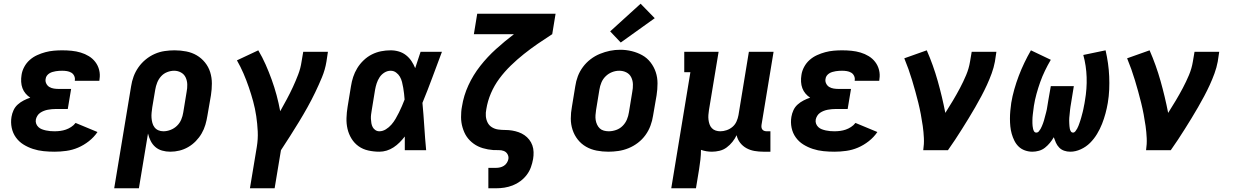

<svg xmlns="http://www.w3.org/2000/svg" viewBox="-20 -809 6640 1034"><path d="M274 8Q244 8 214.5 5Q185 2 157.5 -7Q130 -16 106 -31Q82 -46 65.5 -69Q49 -92 43 -121Q37 -150 42 -180Q45 -198 53 -215.5Q61 -233 75.5 -246Q90 -259 107.5 -268Q125 -277 143 -283Q129 -292 118 -305Q107 -318 101 -334Q95 -350 94 -368.5Q93 -387 96 -405Q99 -427 110.5 -448.5Q122 -470 140 -486Q158 -502 180 -512Q202 -522 224.5 -528Q247 -534 270 -536Q293 -538 315 -538Q341 -538 366 -535.5Q391 -533 414.5 -526Q438 -519 458.5 -506.5Q479 -494 493.5 -475Q508 -456 514 -432Q520 -408 516 -383Q516 -380 515.5 -378Q515 -376 515 -374H383Q383 -375 383 -375.5Q383 -376 383 -377Q385 -389 379.5 -400.5Q374 -412 363.5 -418Q353 -424 340.5 -426Q328 -428 315 -428Q307 -428 298 -427.5Q289 -427 280.5 -425.5Q272 -424 263 -421.5Q254 -419 246 -414Q238 -409 232.5 -401.5Q227 -394 226 -385Q223 -372 229 -359.5Q235 -347 246 -340.5Q257 -334 270.5 -332Q284 -330 298 -330H363L345 -222H280Q270 -222 259 -221Q248 -220 237.5 -218Q227 -216 216.5 -212Q206 -208 196.5 -201.5Q187 -195 181 -185Q175 -175 173 -165Q171 -153 175 -142.5Q179 -132 187 -124.5Q195 -117 205.5 -113Q216 -109 227.5 -106.5Q239 -104 250.5 -103Q262 -102 274 -102Q289 -102 304.5 -104Q320 -106 334.5 -111Q349 -116 363 -125Q377 -134 387 -147L505 -98Q486 -70 458.5 -48.5Q431 -27 400.5 -14Q370 -1 337.5 3.5Q305 8 274 8Z M595 205 686 -344Q690 -371 699.5 -397Q709 -423 725.5 -446.5Q742 -470 764.5 -488.5Q787 -507 813 -518.5Q839 -530 866.5 -534Q894 -538 920 -538Q952 -538 983 -532Q1014 -526 1039.5 -511Q1065 -496 1084 -472.5Q1103 -449 1112 -420Q1121 -391 1121 -359.5Q1121 -328 1116 -296L1097 -186Q1093 -161 1086 -137Q1079 -113 1066 -90.5Q1053 -68 1034.5 -49Q1016 -30 993.5 -17Q971 -4 946.5 2Q922 8 897 8Q874 8 853 2Q832 -4 816.5 -17.5Q801 -31 791.5 -50Q782 -69 777 -90L728 205ZM860 -102Q879 -102 898.5 -109.5Q918 -117 933 -131.5Q948 -146 956 -165Q964 -184 967 -204L985 -314Q989 -334 988.5 -354Q988 -374 980 -391.5Q972 -409 955 -418.5Q938 -428 918 -428Q899 -428 880 -420.5Q861 -413 847.5 -398Q834 -383 826.5 -364Q819 -345 816 -326L800 -231Q798 -217 796.5 -202.5Q795 -188 796 -174.5Q797 -161 800.5 -147.5Q804 -134 812 -123.5Q820 -113 832.5 -107.5Q845 -102 860 -102Z M1326 205 1363 -18Q1370 -60 1368 -101.5Q1366 -143 1360 -183.5Q1354 -224 1343.5 -262.5Q1333 -301 1320 -339Q1307 -377 1291.5 -413Q1276 -449 1256 -484L1371 -538Q1393 -501 1410.5 -461.5Q1428 -422 1443 -380.5Q1458 -339 1469.5 -296.5Q1481 -254 1489 -210Q1507 -242 1524.5 -274.5Q1542 -307 1557.5 -340.5Q1573 -374 1586 -408Q1599 -442 1604 -477L1613 -530H1746L1738 -477Q1731 -434 1714 -393Q1697 -352 1677.5 -311.5Q1658 -271 1636 -231.5Q1614 -192 1590.5 -153.5Q1567 -115 1542.5 -76.5Q1518 -38 1493 0L1459 205Z M2023 8Q1993 8 1963.5 1.5Q1934 -5 1911 -21.5Q1888 -38 1873 -62.5Q1858 -87 1851.5 -115Q1845 -143 1846 -173.5Q1847 -204 1852 -234L1870 -344Q1874 -370 1882 -394.5Q1890 -419 1904 -442Q1918 -465 1938.5 -484.5Q1959 -504 1983 -516Q2007 -528 2032.5 -533Q2058 -538 2084 -538Q2107 -538 2128.5 -531.5Q2150 -525 2167 -511.5Q2184 -498 2196 -480Q2208 -462 2216 -442Q2223 -464 2230.5 -486Q2238 -508 2245 -530H2360Q2334 -461 2308.5 -392Q2283 -323 2255 -255Q2261 -191 2265 -127.5Q2269 -64 2275 0H2160Q2160 -18 2160 -36.5Q2160 -55 2160 -74Q2147 -57 2132 -42Q2117 -27 2099.5 -15.5Q2082 -4 2062.5 2Q2043 8 2023 8ZM2023 -102Q2041 -102 2058 -112.5Q2075 -123 2088 -138Q2101 -153 2110.5 -169.5Q2120 -186 2128.5 -203Q2137 -220 2144.5 -237.5Q2152 -255 2159 -273Q2158 -289 2156 -305Q2154 -321 2151.5 -336.5Q2149 -352 2145 -367.5Q2141 -383 2133.5 -396Q2126 -409 2113 -418.5Q2100 -428 2084 -428Q2066 -428 2050 -418Q2034 -408 2024 -392.5Q2014 -377 2008.5 -360Q2003 -343 2000 -326L1982 -216Q1980 -204 1978.5 -192.5Q1977 -181 1977.5 -169Q1978 -157 1980 -145.5Q1982 -134 1987 -124.5Q1992 -115 2001.5 -108.5Q2011 -102 2023 -102Z M2610 205V95H2651Q2662 95 2673 92.5Q2684 90 2693.5 84Q2703 78 2709.5 68Q2716 58 2718 47Q2720 33 2713 21Q2706 9 2693 4Q2680 -1 2665 -0.5Q2650 0 2636 -1Q2622 -2 2608 -4.5Q2594 -7 2580.5 -11Q2567 -15 2554.5 -21Q2542 -27 2531 -35Q2520 -43 2510.5 -52.5Q2501 -62 2493.5 -73Q2486 -84 2480.5 -96.5Q2475 -109 2471 -122.5Q2467 -136 2465 -150Q2463 -164 2463 -178Q2463 -192 2464 -206.5Q2465 -221 2468 -236Q2477 -294 2502.5 -349.5Q2528 -405 2566.5 -454Q2605 -503 2651.5 -545Q2698 -587 2748 -625H2532L2550 -735H2972L2954 -625Q2915 -600 2876.5 -573.5Q2838 -547 2801.5 -518Q2765 -489 2731 -456Q2697 -423 2669.5 -386Q2642 -349 2624 -307Q2606 -265 2599 -221Q2595 -202 2596.5 -183.5Q2598 -165 2606 -149Q2614 -133 2629.5 -123.5Q2645 -114 2663.5 -111.5Q2682 -109 2701 -109Q2720 -109 2738 -106Q2756 -103 2773 -97Q2790 -91 2804.5 -81Q2819 -71 2830 -57Q2841 -43 2847 -26Q2853 -9 2853.5 10Q2854 29 2851 47Q2847 70 2839 92Q2831 114 2816.5 133Q2802 152 2782.5 166.5Q2763 181 2741 189.5Q2719 198 2696.5 201.5Q2674 205 2651 205Z M3256 8Q3224 8 3193 2Q3162 -4 3136 -19Q3110 -34 3091.5 -57.5Q3073 -81 3063.5 -110Q3054 -139 3054 -170.5Q3054 -202 3060 -234L3078 -344Q3082 -372 3092 -398.5Q3102 -425 3119.5 -448.5Q3137 -472 3160.5 -490Q3184 -508 3211 -519Q3238 -530 3265 -535.5Q3292 -541 3320 -541Q3352 -541 3382.5 -533.5Q3413 -526 3439 -511.5Q3465 -497 3483.5 -473Q3502 -449 3511.5 -420.5Q3521 -392 3521 -360Q3521 -328 3516 -296L3497 -186Q3493 -159 3483 -132Q3473 -105 3456 -81.5Q3439 -58 3415.5 -40Q3392 -22 3365 -11Q3338 0 3310.5 4Q3283 8 3256 8ZM3258 -102Q3278 -102 3298 -109Q3318 -116 3333 -131Q3348 -146 3356 -165Q3364 -184 3367 -204L3385 -314Q3389 -334 3388.5 -354.5Q3388 -375 3379.5 -392.5Q3371 -410 3353.5 -419Q3336 -428 3315 -428Q3295 -428 3276 -420.5Q3257 -413 3242 -398.5Q3227 -384 3219 -365Q3211 -346 3208 -326L3190 -216Q3188 -203 3187 -189Q3186 -175 3188 -162.5Q3190 -150 3195.5 -138Q3201 -126 3210 -117.5Q3219 -109 3232 -105.5Q3245 -102 3258 -102ZM3323 -580 3266 -640 3430 -789 3506 -711Z M3595 205 3698 -420H3665V-530H3850L3798 -216Q3796 -203 3795 -190Q3794 -177 3795.5 -164.5Q3797 -152 3801 -140Q3805 -128 3813.5 -119Q3822 -110 3834 -106Q3846 -102 3859 -102Q3876 -102 3893.5 -108Q3911 -114 3925 -126Q3939 -138 3946.5 -155Q3954 -172 3957 -189L4013 -530H4146L4081 -136Q4080 -129 4081 -122.5Q4082 -116 4086 -111Q4090 -106 4096.5 -104Q4103 -102 4109 -102H4129V8H4091Q4067 8 4043.5 4Q4020 0 4000 -11Q3980 -22 3966 -40Q3952 -58 3947 -81Q3938 -62 3924.5 -45Q3911 -28 3893.5 -15Q3876 -2 3855 3Q3834 8 3814 8Q3799 8 3784 5.5Q3769 3 3755 -2Q3755 24 3752 50.5Q3749 77 3745 102L3728 205Z M4474 8Q4444 8 4414.5 5Q4385 2 4357.5 -7Q4330 -16 4306 -31Q4282 -46 4265.5 -69Q4249 -92 4243 -121Q4237 -150 4242 -180Q4245 -198 4253 -215.5Q4261 -233 4275.5 -246Q4290 -259 4307.5 -268Q4325 -277 4343 -283Q4329 -292 4318 -305Q4307 -318 4301 -334Q4295 -350 4294 -368.5Q4293 -387 4296 -405Q4299 -427 4310.5 -448.5Q4322 -470 4340 -486Q4358 -502 4380 -512Q4402 -522 4424.5 -528Q4447 -534 4470 -536Q4493 -538 4515 -538Q4541 -538 4566 -535.5Q4591 -533 4614.5 -526Q4638 -519 4658.5 -506.5Q4679 -494 4693.5 -475Q4708 -456 4714 -432Q4720 -408 4716 -383Q4716 -380 4715.5 -378Q4715 -376 4715 -374H4583Q4583 -375 4583 -375.5Q4583 -376 4583 -377Q4585 -389 4579.5 -400.5Q4574 -412 4563.5 -418Q4553 -424 4540.5 -426Q4528 -428 4515 -428Q4507 -428 4498 -427.5Q4489 -427 4480.5 -425.5Q4472 -424 4463 -421.5Q4454 -419 4446 -414Q4438 -409 4432.5 -401.5Q4427 -394 4426 -385Q4423 -372 4429 -359.5Q4435 -347 4446 -340.5Q4457 -334 4470.5 -332Q4484 -330 4498 -330H4563L4545 -222H4480Q4470 -222 4459 -221Q4448 -220 4437.5 -218Q4427 -216 4416.5 -212Q4406 -208 4396.5 -201.5Q4387 -195 4381 -185Q4375 -175 4373 -165Q4371 -153 4375 -142.5Q4379 -132 4387 -124.5Q4395 -117 4405.5 -113Q4416 -109 4427.5 -106.5Q4439 -104 4450.5 -103Q4462 -102 4474 -102Q4489 -102 4504.5 -104Q4520 -106 4534.5 -111Q4549 -116 4563 -125Q4577 -134 4587 -147L4705 -98Q4686 -70 4658.5 -48.5Q4631 -27 4600.5 -14Q4570 -1 4537.5 3.5Q4505 8 4474 8Z M4952 0Q4957 -33 4955.5 -65.5Q4954 -98 4949.5 -130Q4945 -162 4939 -193.5Q4933 -225 4925.5 -255.5Q4918 -286 4909.5 -316.5Q4901 -347 4892 -377Q4883 -407 4872.5 -436.5Q4862 -466 4850 -495L4971 -538Q5006 -458 5030 -373Q5054 -288 5071 -201Q5092 -234 5112 -267.5Q5132 -301 5150 -335Q5168 -369 5183 -404.5Q5198 -440 5204 -477L5213 -530H5346L5338 -477Q5332 -445 5320.5 -413.5Q5309 -382 5295 -351.5Q5281 -321 5265 -291Q5249 -261 5232 -231.5Q5215 -202 5197 -172.5Q5179 -143 5161 -114.5Q5143 -86 5124 -57Q5105 -28 5085 0Z M5540 8Q5519 8 5499.5 1Q5480 -6 5466 -19.5Q5452 -33 5443 -51Q5434 -69 5428.5 -88.5Q5423 -108 5421 -128.5Q5419 -149 5419 -170Q5419 -191 5421 -212.5Q5423 -234 5426 -255Q5432 -291 5442.5 -328Q5453 -365 5466.5 -400.5Q5480 -436 5496.5 -470.5Q5513 -505 5532 -538L5639 -487Q5622 -458 5607.5 -428Q5593 -398 5582 -367Q5571 -336 5562 -303.5Q5553 -271 5548 -239Q5547 -231 5546 -223.5Q5545 -216 5544 -208Q5543 -200 5542 -192Q5541 -184 5540.5 -176.5Q5540 -169 5540 -161Q5540 -153 5540 -145.5Q5540 -138 5541 -130.5Q5542 -123 5543.5 -115.5Q5545 -108 5549 -101.5Q5553 -95 5561 -95Q5569 -95 5574.5 -101.5Q5580 -108 5584 -115Q5588 -122 5591 -129.5Q5594 -137 5597 -144.5Q5600 -152 5602 -159.5Q5604 -167 5606 -174.5Q5608 -182 5610 -189.5Q5612 -197 5614 -204.5Q5616 -212 5617.5 -219.5Q5619 -227 5620 -234.5Q5621 -242 5622.5 -249.5Q5624 -257 5625 -265L5639 -345H5763L5750 -265Q5749 -257 5747.5 -249.5Q5746 -242 5745 -234.5Q5744 -227 5743 -219.5Q5742 -212 5741.5 -204.5Q5741 -197 5740 -189.5Q5739 -182 5738.5 -174.5Q5738 -167 5738 -159.5Q5738 -152 5738.5 -144.5Q5739 -137 5739.5 -129.5Q5740 -122 5741.5 -115Q5743 -108 5747 -101.5Q5751 -95 5759 -95Q5766 -95 5771.5 -102Q5777 -109 5781 -116.5Q5785 -124 5788 -131.5Q5791 -139 5793.5 -146.5Q5796 -154 5798.5 -161.5Q5801 -169 5803 -176.5Q5805 -184 5807 -191.5Q5809 -199 5811 -206.5Q5813 -214 5814.5 -222Q5816 -230 5817.5 -237.5Q5819 -245 5820.5 -252.5Q5822 -260 5823 -268Q5834 -331 5832 -393Q5830 -455 5814 -513L5934 -538Q5942 -503 5947 -468Q5952 -433 5953.5 -397.5Q5955 -362 5953.5 -326.5Q5952 -291 5946 -255Q5941 -226 5933.5 -198Q5926 -170 5915 -142Q5904 -114 5888 -87.5Q5872 -61 5850.5 -39.5Q5829 -18 5800.5 -5Q5772 8 5744 8Q5726 8 5710.5 2.5Q5695 -3 5684 -14.5Q5673 -26 5666.5 -40.5Q5660 -55 5655 -70Q5646 -54 5634 -39.5Q5622 -25 5607.5 -13.5Q5593 -2 5575 3Q5557 8 5540 8Z M6152 0Q6157 -33 6155.5 -65.5Q6154 -98 6149.5 -130Q6145 -162 6139 -193.5Q6133 -225 6125.5 -255.5Q6118 -286 6109.5 -316.5Q6101 -347 6092 -377Q6083 -407 6072.5 -436.5Q6062 -466 6050 -495L6171 -538Q6206 -458 6230 -373Q6254 -288 6271 -201Q6292 -234 6312 -267.5Q6332 -301 6350 -335Q6368 -369 6383 -404.5Q6398 -440 6404 -477L6413 -530H6546L6538 -477Q6532 -445 6520.5 -413.5Q6509 -382 6495 -351.5Q6481 -321 6465 -291Q6449 -261 6432 -231.5Q6415 -202 6397 -172.5Q6379 -143 6361 -114.5Q6343 -86 6324 -57Q6305 -28 6285 0Z"/></svg>

Font: Iosevka Curly Slab XBdEx
Style: Italic
Weight: 800
Width: 7
Italic angle: -9°
Monospace: yes
Designer: Belleve Invis
Foundry: Belleve Invis
Version: Version 11.1.0; ttfautohint (v1.8.3)